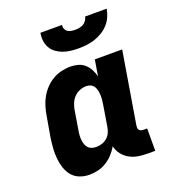

<svg xmlns="http://www.w3.org/2000/svg" viewBox="-137 -855 874 969"><g transform="rotate(-20 300.0 -371.0)"><path d="M178 8Q151 8 126.5 -1.5Q102 -11 86 -30.5Q70 -50 62 -75Q54 -100 51.5 -126.5Q49 -153 51 -180.5Q53 -208 57 -235L76 -345Q80 -369 87 -393Q94 -417 106.5 -439.5Q119 -462 137 -481Q155 -500 177 -513Q199 -526 223.5 -532Q248 -538 273 -538Q294 -538 314 -532.5Q334 -527 349 -513.5Q364 -500 373.5 -482Q383 -464 388 -444L402 -530H549L485 -144Q484 -137 484.5 -131Q485 -125 489 -120.5Q493 -116 499 -114Q505 -112 511 -112H531V8H491Q465 8 440 4Q415 0 393.5 -12Q372 -24 357 -43.5Q342 -63 337 -87Q325 -66 308 -47.5Q291 -29 269.5 -16Q248 -3 225 2.5Q202 8 178 8ZM259 -112Q274 -112 289.5 -117Q305 -122 317 -132.5Q329 -143 336 -158Q343 -173 345 -188L363 -298Q365 -311 366.5 -324Q368 -337 367.5 -349.5Q367 -362 364.5 -374.5Q362 -387 356 -397Q350 -407 339 -412.5Q328 -418 315 -418Q297 -418 279.5 -411Q262 -404 249 -390.5Q236 -377 229 -360Q222 -343 219 -326L201 -216Q199 -204 198.5 -191.5Q198 -179 199.5 -167.5Q201 -156 205 -145.5Q209 -135 216.5 -127Q224 -119 235.5 -115.5Q247 -112 259 -112ZM345 -610Q324 -610 302.5 -612.5Q281 -615 262 -622Q243 -629 227 -640.5Q211 -652 201 -669.5Q191 -687 188.5 -708Q186 -729 190 -750H306Q304 -739 308 -729Q312 -719 320 -713.5Q328 -708 339 -706Q350 -704 360 -704Q371 -704 382.5 -706Q394 -708 404 -713.5Q414 -719 421 -729Q428 -739 430 -750H546Q542 -728 533 -707.5Q524 -687 508.5 -670Q493 -653 473 -641Q453 -629 431.5 -622Q410 -615 388 -612.5Q366 -610 345 -610Z"/></g></svg>

Font: Iosevka Curly Slab HvEx
Style: Italic
Weight: 900
Width: 7
Italic angle: -9°
Monospace: yes
Designer: Belleve Invis
Foundry: Belleve Invis
Version: Version 11.1.0; ttfautohint (v1.8.3)